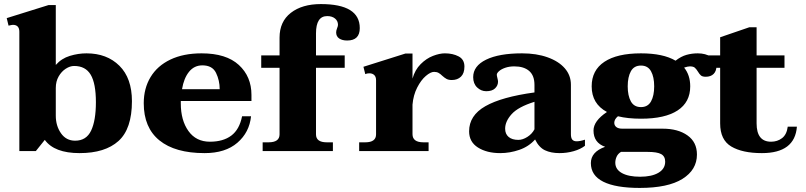

<svg xmlns="http://www.w3.org/2000/svg" viewBox="-20 -742 3959 943"><path d="M200 -55 156 0H75V-586Q75 -620 43 -620Q39 -620 22 -616L13 -653L218 -717H254V-423Q282 -455 323 -467.5Q364 -480 405 -480Q505 -480 566.5 -419Q628 -358 628 -245Q628 -109 562 -49.5Q496 10 371 10Q247 10 200 -55ZM451 -240Q451 -332 425.5 -375Q400 -418 344 -418Q324 -418 303 -404.5Q282 -391 268 -366.5Q254 -342 254 -310V-174Q254 -124 279.5 -87.5Q305 -51 349 -51Q404 -51 427.5 -100.5Q451 -150 451 -240Z M868 -246V-234Q868 -151 905.5 -98.5Q943 -46 1011 -46Q1076 -46 1116 -76Q1156 -106 1169 -171H1213Q1205 -92 1146 -41Q1087 10 985 10Q840 10 763 -52.5Q686 -115 686 -235Q686 -308 719.5 -363.5Q753 -419 817 -449.5Q881 -480 970 -480Q1091 -480 1153 -423Q1215 -366 1215 -276V-246ZM874 -304H1059Q1059 -347 1041 -384Q1023 -421 974 -421Q934 -421 908.5 -389.5Q883 -358 874 -304Z M1747 -604Q1747 -543 1685 -543Q1661 -543 1646 -553Q1631 -563 1631 -583Q1631 -592 1635.5 -603Q1640 -614 1640 -620Q1640 -639 1625.5 -651Q1611 -663 1587 -663Q1532 -663 1532 -578V-470H1673V-409H1532V-82Q1532 -43 1585 -43H1615V0H1270V-43H1299Q1353 -43 1353 -82V-409H1263V-470H1353V-557Q1353 -636 1408.5 -679Q1464 -722 1556 -722Q1747 -722 1747 -604Z M2261 -415Q2261 -382 2244 -365.5Q2227 -349 2199 -349Q2183 -349 2173 -354.5Q2163 -360 2152 -370Q2143 -379 2134 -384Q2125 -389 2112 -389Q2095 -389 2071.5 -369Q2048 -349 2029 -312Q2010 -275 2006 -228V-83Q2006 -43 2060 -43H2085V0H1744V-43H1774Q1827 -43 1827 -82V-348Q1827 -365 1818 -373.5Q1809 -382 1794 -382Q1783 -382 1774 -378L1765 -414L1971 -479H2006V-356Q2018 -399 2046 -427Q2074 -455 2106.5 -467.5Q2139 -480 2165 -480Q2204 -480 2232.5 -465Q2261 -450 2261 -415Z M2284 -97Q2284 -175 2364 -220.5Q2444 -266 2605 -288V-325Q2605 -371 2579 -393.5Q2553 -416 2506 -416Q2482 -416 2462.5 -409.5Q2443 -403 2431.5 -393Q2420 -383 2420 -375Q2420 -370 2423 -358.5Q2426 -347 2426 -341Q2426 -322 2411.5 -308Q2397 -294 2368 -294Q2343 -294 2323.5 -312.5Q2304 -331 2304 -363Q2304 -418 2367.5 -449Q2431 -480 2544 -480Q2615 -480 2669.5 -460.5Q2724 -441 2754 -406.5Q2784 -372 2784 -326V-83Q2784 -64 2791 -56Q2798 -48 2812 -48Q2829 -48 2853 -56V-26Q2831 -9 2797.5 0.5Q2764 10 2728 10Q2686 10 2656.5 -4Q2627 -18 2608 -57Q2577 -22 2530.5 -6Q2484 10 2437 10Q2371 10 2327.5 -17.5Q2284 -45 2284 -97ZM2605 -107V-242Q2525 -217 2493 -181.5Q2461 -146 2461 -110Q2461 -84 2478 -69.5Q2495 -55 2526 -55Q2547 -55 2570 -69.5Q2593 -84 2605 -107Z M3499 -419Q3499 -393 3485 -379Q3471 -365 3446 -365Q3430 -365 3422.5 -371.5Q3415 -378 3408 -390Q3400 -403 3392.5 -409.5Q3385 -416 3368 -416Q3358 -416 3340 -410Q3370 -373 3370 -318Q3370 -240 3308 -199.5Q3246 -159 3128 -159Q3063 -159 3015 -171Q2997 -156 2997 -139Q2997 -126 3007 -118Q3017 -110 3037 -110H3235Q3310 -110 3356.5 -77Q3403 -44 3403 17Q3403 92 3332 136.5Q3261 181 3122 181Q3004 181 2943 150.5Q2882 120 2882 59Q2882 4 2952 -21Q2895 -41 2895 -101Q2895 -148 2961 -192Q2886 -232 2886 -318Q2886 -397 2948.5 -438.5Q3011 -480 3128 -480Q3237 -480 3298 -444Q3325 -465 3351.5 -472.5Q3378 -480 3407 -480Q3445 -480 3472 -463Q3499 -446 3499 -419ZM3193 -318Q3193 -364 3177.5 -392Q3162 -420 3128 -420Q3094 -420 3078.5 -392Q3063 -364 3063 -318Q3063 -272 3078.5 -244Q3094 -216 3128 -216Q3162 -216 3177.5 -244Q3193 -272 3193 -318ZM3002 57Q3002 90 3034.5 108Q3067 126 3124 126Q3181 126 3214 106.5Q3247 87 3247 52Q3247 26 3227.5 15Q3208 4 3160 4H3030Q3015 13 3008.5 27.5Q3002 42 3002 57Z M3894 -120Q3884 10 3722 10Q3626 10 3571.5 -22.5Q3517 -55 3517 -136V-409H3454V-470H3517V-559L3660 -608H3696V-470H3833V-409H3696V-136Q3696 -46 3767 -46Q3798 -46 3821 -63.5Q3844 -81 3849 -120Z"/></svg>

Font: Taviraj
Style: Bold
Weight: 700
Designer: Katatrad Team
Foundry: CadsonDemak
Version: Version 1.001